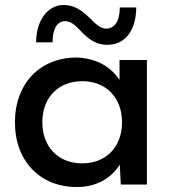

<svg xmlns="http://www.w3.org/2000/svg" viewBox="-20 -741 680 771"><path d="M465 0H570V-500H460V-420C424 -474 367 -507 288 -510C141 -510 40 -406 40 -250C40 -94 141 10 288 10C368 10 426 -25 461 -80ZM310 -85C214 -85 150 -151 150 -250C150 -349 214 -415 310 -415C406 -415 470 -349 470 -250C470 -151 406 -85 310 -85ZM527 -711H461C461 -656 440 -626 407 -626C387 -626 369 -639 343 -666C306 -703 274 -721 236 -721C171 -721 125 -658 125 -571H191C191 -625 210 -656 241 -656C262 -656 278 -644 300 -621C341 -577 371 -561 411 -561C483 -561 527 -620 527 -711Z"/></svg>

Font: Goli Medium
Style: Regular
Weight: 500
Designer: jaikishan Patel
Foundry: MagicType
Version: Version 1.000;Glyphs 3.2 (3242)